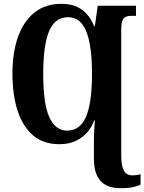

<svg xmlns="http://www.w3.org/2000/svg" viewBox="-20 -744 755 1004"><path d="M610 240Q540 240 505.5 202Q471 164 471 83V0Q471 -31 472.5 -58.5Q474 -86 476 -114H472Q463 -85 440 -56.5Q417 -28 380 -9Q343 10 290 10Q207 10 153 -36Q99 -82 72 -165Q45 -248 45 -359Q45 -470 74.5 -552Q104 -634 161 -679Q218 -724 301 -724Q351 -724 384.5 -707.5Q418 -691 439 -664.5Q460 -638 472 -607H476L491 -714H691V-661H663Q638 -661 626 -647Q614 -633 614 -591V70Q614 121 627 147Q640 173 674 173Q696 173 715 167V222Q701 228 677.5 234Q654 240 610 240ZM331 -61Q399 -61 430 -134Q461 -207 461 -358Q461 -506 431 -580Q401 -654 337 -654Q267 -654 236.5 -580.5Q206 -507 206 -358Q206 -201 238 -131Q270 -61 331 -61Z"/></svg>

Font: Noto Serif ExtraCondensed ExtraBold
Style: Regular
Weight: 800
Width: 2
Designer: Monotype Design Team
Foundry: Monotype Imaging Inc.
Version: Version 2.013; ttfautohint (v1.8.4.7-5d5b)